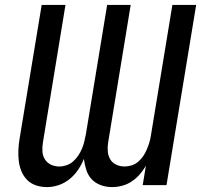

<svg xmlns="http://www.w3.org/2000/svg" viewBox="-20 -755 840 783"><path d="M171 8Q148 8 127 1Q106 -6 91 -21Q76 -36 67.5 -56.5Q59 -77 56.5 -99Q54 -121 55 -144Q56 -167 60 -190L150 -735H247L155 -174Q152 -156 153 -138Q154 -120 163 -105.5Q172 -91 187.5 -83.5Q203 -76 222 -76Q236 -76 251 -81Q266 -86 278 -96.5Q290 -107 299 -120.5Q308 -134 314 -148Q320 -162 323.5 -176.5Q327 -191 330 -206L417 -735H513L421 -174Q418 -156 419.5 -138Q421 -120 429.5 -105.5Q438 -91 454 -83.5Q470 -76 488 -76Q502 -76 516.5 -80.5Q531 -85 543 -95Q555 -105 563.5 -117.5Q572 -130 578 -144Q584 -158 588.5 -172Q593 -186 595 -200L683 -735H780L659 0H562L575 -79Q564 -60 549.5 -43.5Q535 -27 517 -15Q499 -3 478 2.5Q457 8 437 8Q413 8 391 0Q369 -8 354 -24Q339 -40 332 -62Q325 -84 322 -107Q313 -84 298.5 -62.5Q284 -41 263.5 -24.5Q243 -8 219 0Q195 8 171 8Z"/></svg>

Font: Iosevka Aile Medium Oblique
Style: Regular
Weight: 500
Italic angle: -9°
Designer: Belleve Invis
Foundry: Belleve Invis
Version: Version 31.1.0; ttfautohint (v1.8.4)